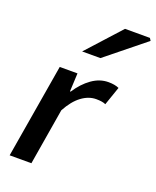

<svg xmlns="http://www.w3.org/2000/svg" viewBox="-156 -946 844 1037"><g transform="rotate(20 266.0 -427.5)"><path d="M119 -541H221L216 -436H220Q255 -490 300 -522Q345 -554 395 -554Q432 -554 456 -543L419 -436Q401 -445 364 -445Q321 -445 280.5 -415Q240 -385 207 -324L153 0H28ZM380 -855H523L532 -841L309 -661H204Z"/></g></svg>

Font: Nebula Sans Semibold
Style: Regular
Weight: 600
Italic angle: -9°
Designer: Paul D. Hunt for Adobe (as Source Sans)
Foundry: Nebula Entertainment & Broadcasting LLC
Version: Version 1.010